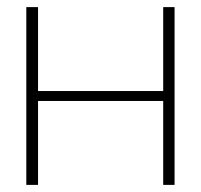

<svg xmlns="http://www.w3.org/2000/svg" viewBox="-20 -520 565 540"><path d="M54 0H87V-236H439V0H471V-500H439V-264H87V-500H54Z"/></svg>

Font: LT Wave Alt Thin
Style: Regular
Weight: 100
Designer: Daniel Lyons
Version: Version 2.5 (Glyphs App)